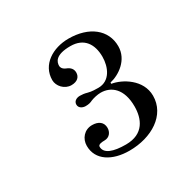

<svg xmlns="http://www.w3.org/2000/svg" viewBox="-105 -809 651 647"><g transform="rotate(-30 220.0 -485.0)"><path d="M108 -356C108 -300 159 -270 225 -270C312 -270 386 -316 386 -391C386 -454 323 -490 284 -496V-501C320 -509 368 -541 368 -594C368 -658 315 -700 235 -700C174 -700 118 -666 118 -606C118 -583 139 -559 166 -559C190 -559 201 -572 201 -588C201 -601 194 -611 178 -617C166 -622 162 -630 162 -636C162 -651 169 -675 228 -675C281 -675 304 -639 304 -590C304 -550 285 -506 240 -506C231 -506 214 -506 200 -510C190 -513 180 -514 172 -514C160 -514 147 -508 147 -494C147 -480 161 -474 172 -474C184 -474 191 -476 199 -480C209 -484 225 -488 238 -488C278 -488 314 -460 314 -391C314 -344 295 -294 225 -294C176 -294 144 -305 144 -332C144 -341 159 -342 169 -342C188 -342 199 -357 199 -374C199 -396 183 -408 158 -408C128 -408 108 -384 108 -356Z"/></g></svg>

Font: Old Standard
Style: Regular
Weight: 400
Designer: Alexey Kryukov <alexios@thessalonica.org.ru>
Version: Version 2.0